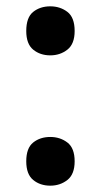

<svg xmlns="http://www.w3.org/2000/svg" viewBox="-20 -574 318 607"><path d="M63 -476Q63 -519 85 -536.5Q107 -554 139 -554Q170 -554 193 -536.5Q216 -519 216 -476Q216 -435 193 -417Q170 -399 139 -399Q107 -399 85 -417Q63 -435 63 -476ZM63 -64Q63 -106 85 -123.5Q107 -141 139 -141Q170 -141 193 -123.5Q216 -106 216 -64Q216 -23 193 -5Q170 13 139 13Q107 13 85 -5Q63 -23 63 -64Z"/></svg>

Font: Noto Sans Medefaidrin SemiBold
Style: Regular
Weight: 600
Designer: Dalton Maag Ltd
Foundry: Dalton Maag Ltd
Version: Version 1.002; ttfautohint (v1.8.4.7-5d5b)